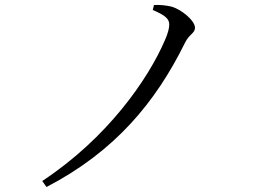

<svg xmlns="http://www.w3.org/2000/svg" viewBox="-20 -728 1040 768"><path d="M591 -688C638 -668 657 -654 657 -630C657 -616 652 -595 640 -568C573 -412 411 -177 149 -4L166 20C441 -123 603 -320 720 -557C737 -592 760 -595 760 -617C760 -645 706 -691 664 -702C642 -707 619 -709 596 -708Z"/></svg>

Font: Harano Aji Mincho K1
Style: Regular
Weight: 400
Foundry: Masamichi Hosoda
Version: HaranoAjiMinchoK1-Regular version 20230610;ttx 4.39.4